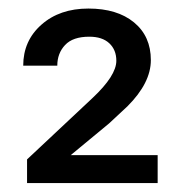

<svg xmlns="http://www.w3.org/2000/svg" viewBox="-20 -753 415 440"><path d="M341.3 -333.5H42V-387.7L191.9 -528.3Q246.6 -579.6 246.6 -613.8Q246.6 -638.7 230.5 -653.8Q214.4 -668.9 184.6 -668.9Q147 -668.9 129.2 -649.9Q111.3 -630.9 111.3 -602.5H33.2Q33.2 -659.7 75 -696.5Q116.7 -733.4 182.6 -733.4Q248.5 -733.4 287.1 -701.7Q325.7 -669.9 325.7 -615.2Q325.7 -563 272 -509.3L230 -470.2L142.1 -397.5H341.3Z"/></svg>

Font: Hopone
Style: Regular
Weight: 400
Foundry: SIL International (SIL)
Version: Version 1.00 September 3, 2015, initial release